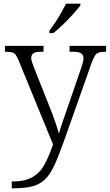

<svg xmlns="http://www.w3.org/2000/svg" viewBox="-20 -786 598 1046"><path d="M44 203Q115 203 156 179.5Q197 156 222 111Q247 66 269 1L83 -453Q74 -475 66.5 -486Q59 -497 46 -500.5Q33 -504 10 -504H7V-536H217V-504H204Q173 -504 161.5 -495.5Q150 -487 150 -468Q150 -455 169 -408L243 -222Q254 -196 265.5 -165Q277 -134 286.5 -105.5Q296 -77 301 -58Q309 -88 320.5 -120.5Q332 -153 345 -191L421 -412Q427 -429 431 -444Q435 -459 435 -468Q435 -486 422.5 -495Q410 -504 378 -504H359V-536H558V-504H554Q531 -504 518 -499.5Q505 -495 496.5 -481.5Q488 -468 478 -440L324 -5Q297 70 274.5 118Q252 166 224 192.5Q196 219 155 229.5Q114 240 50 240H44ZM249 -619Q264 -638 281 -664Q298 -690 313.5 -717Q329 -744 340 -766H418V-756Q405 -739 379 -710Q353 -681 323.5 -652.5Q294 -624 271 -606H249Z"/></svg>

Font: Noto Serif Gurmukhi Light
Style: Regular
Weight: 300
Designer: Vaibhav Singh and the Monotype Design Team
Foundry: Monotype Imaging Inc.
Version: Version 2.004; ttfautohint (v1.8.4.7-5d5b)